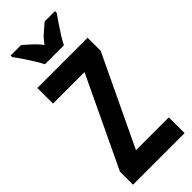

<svg xmlns="http://www.w3.org/2000/svg" viewBox="-298 -971 1008 1008"><g transform="rotate(-45 205.5 -467.0)"><path d="M397 0H14V-97L252 -598H18V-714H391V-617L153 -117H397ZM134 -774Q125 -793 108 -820.5Q91 -848 72.5 -875.5Q54 -903 39 -922V-934H117Q133 -920 158 -897.5Q183 -875 204 -847Q225 -877 249 -897Q273 -917 292 -934H369V-922Q355 -902 337 -875.5Q319 -849 302 -822Q285 -795 275 -774Z"/></g></svg>

Font: Noto Sans Gujarati UI ExtraCondensed
Style: Bold
Weight: 700
Width: 2
Designer: Jelle Bosma - Monotype Design Team, Universal Thirst
Foundry: Monotype Imaging Inc.
Version: Version 2.106; ttfautohint (v1.8.4.7-5d5b)